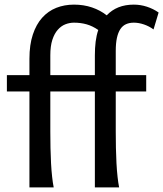

<svg xmlns="http://www.w3.org/2000/svg" viewBox="-20 -811 707 831"><path d="M390.6 -485.8V-571.3Q390.6 -603.5 394 -630.9Q397.5 -658.2 405.3 -681.2Q380.9 -698.2 355.2 -705.6Q329.6 -712.9 300.3 -712.9Q281.2 -712.9 262.9 -705.8Q244.6 -698.7 230 -682.1Q215.3 -665.5 206.5 -638.4Q197.8 -611.3 197.8 -571.3V-485.8ZM644.5 -683.6Q626 -697.3 603.3 -705.1Q580.6 -712.9 559.1 -712.9Q540 -712.9 525.4 -706.3Q510.7 -699.7 501 -685.1Q491.2 -670.4 486.1 -647.2Q481 -624 481 -590.8V-485.8H612.8V-415H481V-241.7Q481 -206.1 481.7 -171.1Q482.4 -136.2 484.1 -104.5Q485.8 -72.8 488.8 -45.9Q491.7 -19 495.6 0H390.6V-415H197.8V-241.7Q197.8 -206.1 198.5 -171.1Q199.2 -136.2 200.9 -104.5Q202.6 -72.8 205.6 -45.9Q208.5 -19 212.4 0H107.4V-415H9.8V-485.8H107.4V-556.6Q107.4 -617.2 122.1 -661.4Q136.7 -705.6 162.6 -734.4Q188.5 -763.2 223.6 -777.1Q258.8 -791 300.3 -791Q342.3 -791 378.2 -778.8Q414.1 -766.6 441.9 -744.6Q485.4 -791 559.1 -791Q587.9 -791 615.7 -782Q643.6 -772.9 666.5 -756.8Z"/></svg>

Font: Andika
Style: Regular
Weight: 400
Designer: Victor Gaultney, Annie Olsen, Julie Remington, Don Collingsworth, Eric Hays
Foundry: SIL International
Version: Version 1.001